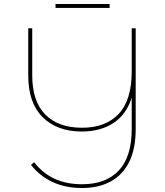

<svg xmlns="http://www.w3.org/2000/svg" viewBox="-20 -842 829 965"><path d="M392 103Q308 103 243.5 72.5Q179 42 136 -13L151 -27Q195 29 254.5 56.5Q314 84 393 84Q512 84 577 15Q642 -54 642 -194V-360L644 -358Q618 -269 552 -225Q486 -181 391 -181Q267 -181 194.5 -253Q122 -325 122 -462V-700H142V-463Q142 -333 207.5 -266.5Q273 -200 392 -200Q511 -200 576.5 -269.5Q642 -339 642 -483V-700H662V-193Q662 -94 629.5 -28.5Q597 37 536.5 70Q476 103 392 103ZM259 -802V-822H531V-802Z"/></svg>

Font: Montserrat Alternates Thin
Style: Regular
Weight: 100
Designer: Julieta Ulanovsky
Foundry: Julieta Ulanovsky
Version: Version 9.000